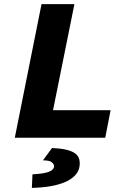

<svg xmlns="http://www.w3.org/2000/svg" viewBox="-20 -670 640 934"><path d="M52 0 182 -650H342L238 -134H518L492 0ZM135 244 138 178Q196 175 219.5 165Q243 155 243 138Q243 129 232 119.5Q221 110 189 110L233 50Q275 52 301 58Q327 64 342 74Q357 84 362.5 96.5Q368 109 368 124Q368 155 350.5 177Q333 199 301.5 213.5Q270 228 227.5 235.5Q185 243 135 244Z"/></svg>

Font: Source Code Pro Black
Style: Italic
Weight: 900
Italic angle: -11°
Monospace: yes
Designer: Paul D. Hunt, Teo Tuominen
Foundry: Adobe Systems Incorporated
Version: Version 1.050;PS 1.000;hotconv 16.6.51;makeotf.lib2.5.65220